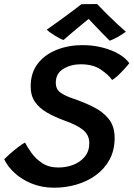

<svg xmlns="http://www.w3.org/2000/svg" viewBox="-23 -890 638 917"><path d="M236 6.5Q177.5 6.5 129.2 -13Q81 -32.5 47 -63.8Q13 -95 -3 -129.5Q2.5 -135.5 21.5 -152.5Q40.5 -169.5 62 -186.2Q83.5 -203 96.5 -209Q107.5 -188 127.2 -160Q147 -132 178.5 -111Q210 -90 256 -90Q294 -90 327.8 -103.2Q361.5 -116.5 382.5 -142.5Q403.5 -168.5 403.5 -206.5Q403.5 -246 372.8 -270.2Q342 -294.5 284 -314.5Q237.5 -331.5 201.2 -352.5Q165 -373.5 144.2 -403.2Q123.5 -433 123.5 -477Q123.5 -542.5 157.5 -586.2Q191.5 -630 248 -652.2Q304.5 -674.5 371 -674.5Q421 -674.5 466 -663Q511 -651.5 544.5 -632Q578 -612.5 594.5 -588Q578 -567 554.2 -542.8Q530.5 -518.5 512.5 -508Q495.5 -532.5 458.5 -557.8Q421.5 -583 362.5 -583Q316 -583 279.8 -561.2Q243.5 -539.5 243.5 -495Q243.5 -462.5 267.5 -446.5Q291.5 -430.5 324.5 -420Q379.5 -401 424.8 -378.2Q470 -355.5 497.2 -320.8Q524.5 -286 524.5 -231Q524.5 -172.5 500.5 -128.2Q476.5 -84 435.8 -54Q395 -24 343.2 -8.8Q291.5 6.5 236 6.5ZM441 -870.5Q460 -850 485.8 -824.5Q511.5 -799 536.5 -775.8Q561.5 -752.5 578 -738.5Q558.5 -724 538 -712.8Q517.5 -701.5 501 -695.5Q486 -710 466.5 -730.2Q447 -750.5 428.8 -769.5Q410.5 -788.5 400.5 -799.5Q389 -790.5 367.5 -772.8Q346 -755 322.2 -735Q298.5 -715 280.5 -699Q265.5 -703.5 239.8 -719.5Q214 -735.5 200 -748Q229.5 -768.5 264.2 -793.8Q299 -819 327.5 -840.5Q356 -862 366 -870Q372.5 -870 387.2 -870.2Q402 -870.5 417.2 -870.5Q432.5 -870.5 441 -870.5Z"/></svg>

Font: Grandstander Medium
Style: Italic
Weight: 500
Italic angle: -15°
Designer: Tyler Finck
Foundry: Etcetera Type Co
Version: Version 1.200; ttfautohint (v1.8.3)